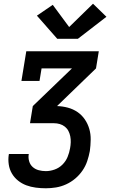

<svg xmlns="http://www.w3.org/2000/svg" viewBox="-20 -805 640 1030"><path d="M226 205Q199 205 172 201.5Q145 198 121 189Q97 180 77 164Q57 148 44 126Q31 104 27 77.5Q23 51 27 25Q27 24 27.5 23Q28 22 28 21H135Q135 21 134.5 21.5Q134 22 134 23Q131 42 136.5 60.5Q142 79 155.5 91Q169 103 187.5 108Q206 113 226 113Q249 113 273 104.5Q297 96 315 78Q333 60 342.5 37Q352 14 356 -10Q359 -26 359.5 -42Q360 -58 357 -73.5Q354 -89 347 -102.5Q340 -116 328 -125.5Q316 -135 301 -139.5Q286 -144 269 -144H141L156 -236L366 -438H203L192 -371H95L121 -530H510L495 -438L286 -236Q316 -235 344 -227.5Q372 -220 395.5 -204Q419 -188 435 -164.5Q451 -141 459 -113.5Q467 -86 466.5 -55.5Q466 -25 462 5Q457 32 448 59Q439 86 422.5 110Q406 134 383.5 153Q361 172 334.5 184Q308 196 280.5 200.5Q253 205 226 205ZM287 -597 178 -721 263 -779 351 -660 479 -785 551 -715 398 -597Z"/></svg>

Font: Iosevka Curly Slab SmBdEx
Style: Italic
Weight: 600
Width: 7
Italic angle: -9°
Monospace: yes
Designer: Belleve Invis
Foundry: Belleve Invis
Version: Version 11.1.0; ttfautohint (v1.8.3)